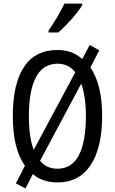

<svg xmlns="http://www.w3.org/2000/svg" viewBox="-20 -1001 636 1064"><path d="M546 -358Q546 -183 482.5 -86.5Q419 10 299 10Q217 10 162 -36L121 43L68 15L118 -82Q83 -133 67 -201.5Q51 -270 51 -359Q51 -536 113 -630Q175 -724 299 -724Q380 -724 436 -674L477 -752L530 -722L481 -627Q546 -533 546 -358ZM140 -358Q140 -239 167 -171L397 -600Q361 -648 299 -648Q219 -648 179.5 -573.5Q140 -499 140 -358ZM456 -358Q456 -412 449.5 -457.5Q443 -503 430 -537L202 -110Q238 -66 298 -66Q378 -66 417 -140.5Q456 -215 456 -358ZM436 -981V-972Q423 -951 400 -922.5Q377 -894 350.5 -866.5Q324 -839 303 -821H249V-832Q275 -869 298 -908Q321 -947 337 -981Z"/></svg>

Font: Avrile Sans Condensed
Style: Regular
Weight: 400
Width: 3
Designer: Monotype Design Team
Foundry: Monotype Imaging Inc.
Version: Version 2.001;September 10, 2019;FontCreator 11.5.0.2425 64-